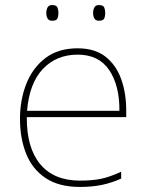

<svg xmlns="http://www.w3.org/2000/svg" viewBox="-20 -729 580 759"><path d="M287 -538Q355 -538 397 -505Q439 -472 459 -416.5Q479 -361 479 -291V-266H86Q85 -145 139 -80Q193 -15 296 -15Q344 -15 378.5 -22Q413 -29 459 -50V-23Q421 -6 382.5 2Q344 10 296 10Q213 10 160.5 -25Q108 -60 83.5 -121Q59 -182 59 -259Q59 -334 84 -397.5Q109 -461 159.5 -499.5Q210 -538 287 -538ZM287 -513Q203 -513 149.5 -456.5Q96 -400 87 -291H452Q453 -390 412 -451.5Q371 -513 287 -513ZM163 -678Q163 -690 168 -699.5Q173 -709 186 -709Q203 -709 207 -699.5Q211 -690 211 -678Q211 -665 207 -656Q203 -647 186 -647Q173 -647 168 -656Q163 -665 163 -678ZM348 -678Q348 -690 353 -699.5Q358 -709 371 -709Q388 -709 392 -699.5Q396 -690 396 -678Q396 -665 392 -656Q388 -647 371 -647Q358 -647 353 -656Q348 -665 348 -678Z"/></svg>

Font: Noto Sans Thin
Style: Regular
Weight: 100
Designer: Monotype Design Team
Foundry: Monotype Imaging Inc.
Version: Version 2.007